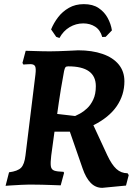

<svg xmlns="http://www.w3.org/2000/svg" viewBox="-20 -888 659 924"><path d="M242.2 -254.4 226.5 -139.1Q222.4 -105.4 224.6 -88.7Q226.9 -72.1 240.9 -67Q254.9 -62 285.9 -61.1L288.3 -55.8L272.1 4Q272.1 4 258.6 3.5Q245.1 3 224.5 2.3Q203.9 1.5 182.1 1Q160.3 0.5 144.2 0.5Q114.9 0 83.1 1.5Q51.3 2.9 29.1 4.6Q6.8 6.3 6.8 6.3L23.5 -58.8Q65 -64.3 81.3 -80.6Q97.6 -97 102.6 -140L150.5 -529.3Q154.1 -558.7 149 -569Q143.9 -579.3 126 -579.3Q116.7 -579.3 104.7 -578.3Q92.7 -577.3 92.7 -577.3L88 -584.9L103.6 -643.6Q103.6 -643.6 116.6 -643.3Q129.6 -643.1 149.6 -642.3Q169.5 -641.5 189.7 -641.2Q210 -641 223.9 -641Q238.6 -641 260.7 -641.7Q282.9 -642.4 304.4 -643.4Q326 -644.4 340.8 -645.1Q355.6 -645.9 355.6 -645.9Q423.1 -645.9 473.4 -628.5Q523.7 -611.1 551.2 -577.8Q578.7 -544.5 578.7 -496.7Q578.7 -430.7 541.5 -376.6Q504.3 -322.6 429.4 -285.3L496.4 -140.7Q517.6 -95.5 540.2 -74.9Q562.8 -54.3 593.8 -54.3L599.5 -45.5L586.4 5L472.1 16Q440 16 416.7 -7.7Q393.3 -31.5 377.6 -77.2L316.1 -254.4ZM341.5 -329.7Q349.1 -332.9 365.1 -341.4Q381.1 -350 398.7 -366.2Q416.3 -382.4 428.7 -408.7Q441.2 -434.9 441.2 -473.4Q441.2 -568.7 308.5 -568.7Q298.5 -568.7 295 -564.4Q291.5 -560.1 288.4 -546.1Q279.3 -496.3 273.2 -460.2Q267.1 -424.1 263.2 -395.9Q259.3 -367.6 255.2 -339.7ZM380.7 -775.4Q345.5 -775.4 315 -757.3Q284.5 -739.1 266.1 -705.2L250.5 -710.7L225.9 -746.5Q238.7 -777.8 259.8 -805.3Q280.9 -832.8 311.9 -850.4Q342.8 -868.1 383.6 -868.1Q426.7 -868.1 454.6 -849.3Q482.5 -830.5 498.1 -801.8Q513.8 -773.1 518.6 -741.8L488.6 -710.7L472.1 -709.9Q462.6 -743.8 438 -759.6Q413.5 -775.4 380.7 -775.4Z"/></svg>

Font: Alegreya
Style: Italic
Weight: 400
Italic angle: -7°
Designer: Juan Pablo del Peral
Foundry: Huerta Tipografica
Version: Version 2.009